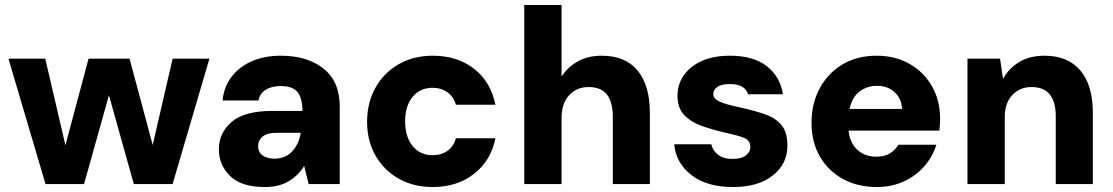

<svg xmlns="http://www.w3.org/2000/svg" viewBox="-20 -740 4474 772"><path d="M163 0 14 -504H162L243 -156L336 -504H501L594 -157L674 -504H822L674 0H518L418 -357L318 0Z M1045 12Q950 12 905 -32.5Q860 -77 860 -139Q860 -206 911.5 -250Q963 -294 1075 -294H1196Q1196 -345 1176.5 -369.5Q1157 -394 1108 -394Q1073 -394 1049 -379.5Q1025 -365 1019 -336H875Q880 -390 910.5 -430.5Q941 -471 992 -493.5Q1043 -516 1109 -516Q1216 -516 1281 -464Q1346 -412 1346 -312V0H1221L1203 -73Q1181 -36 1142 -12Q1103 12 1045 12ZM1083 -102Q1128 -102 1155 -131.5Q1182 -161 1189 -205V-206H1092Q1054 -206 1036 -191Q1018 -176 1018 -153Q1018 -127 1036.5 -114.5Q1055 -102 1083 -102Z M1720 12Q1642 12 1582.5 -22Q1523 -56 1489.5 -115Q1456 -174 1456 -250Q1456 -327 1489.5 -387Q1523 -447 1582.5 -481.5Q1642 -516 1720 -516Q1818 -516 1885.5 -464Q1953 -412 1972 -319H1813Q1804 -351 1779 -369Q1754 -387 1719 -387Q1669 -387 1639 -350.5Q1609 -314 1609 -252Q1609 -190 1639 -153Q1669 -116 1719 -116Q1754 -116 1779 -133.5Q1804 -151 1813 -184H1972Q1954 -94 1886 -41Q1818 12 1720 12Z M2088 0V-720H2238V-432Q2262 -470 2303 -493Q2344 -516 2399 -516Q2495 -516 2544 -456Q2593 -396 2593 -286V0H2444V-272Q2444 -328 2421 -359Q2398 -390 2346 -390Q2299 -390 2268.5 -357Q2238 -324 2238 -267V0Z M2928 12Q2821 12 2759 -37Q2697 -86 2691 -160H2840Q2845 -135 2867 -118Q2889 -101 2925 -101Q2962 -101 2979.5 -115.5Q2997 -130 2997 -148Q2997 -176 2971 -186Q2945 -196 2899 -206Q2850 -217 2805 -232.5Q2760 -248 2732 -276.5Q2704 -305 2704 -355Q2704 -400 2729 -436.5Q2754 -473 2801 -494.5Q2848 -516 2915 -516Q3009 -516 3063 -474Q3117 -432 3128 -361H2988Q2975 -402 2915 -402Q2882 -402 2865 -391Q2848 -380 2848 -362Q2848 -343 2873.5 -331.5Q2899 -320 2947 -310Q3007 -297 3052 -282Q3097 -267 3121.5 -238Q3146 -209 3146 -156Q3147 -82 3088 -35Q3029 12 2928 12Z M3506 12Q3428 12 3369 -20.5Q3310 -53 3276.5 -111Q3243 -169 3243 -246Q3243 -324 3276 -385Q3309 -446 3367.5 -481Q3426 -516 3505 -516Q3580 -516 3637.5 -483Q3695 -450 3727.5 -393Q3760 -336 3760 -263Q3760 -239 3757 -215H3392Q3396 -168 3426 -139Q3456 -110 3504 -110Q3537 -110 3558.5 -123.5Q3580 -137 3592 -158H3745Q3730 -110 3696.5 -71.5Q3663 -33 3614 -10.5Q3565 12 3506 12ZM3506 -395Q3466 -395 3436 -372Q3406 -349 3396 -302H3607Q3605 -344 3577 -369.5Q3549 -395 3506 -395Z M3870 0V-504H4001L4013 -423Q4036 -465 4078 -490.5Q4120 -516 4180 -516Q4274 -516 4324 -456.5Q4374 -397 4374 -288V0H4225V-274Q4225 -329 4201.5 -359.5Q4178 -390 4127 -390Q4081 -390 4050.5 -358Q4020 -326 4020 -269V0Z"/></svg>

Font: DM Sans Black
Style: Regular
Weight: 900
Designer: Colophon Foundry, Jonny Pinhorn
Foundry: Colophon Foundry
Version: Version 4.004; ttfautohint (v1.8.4.7-5d5b)